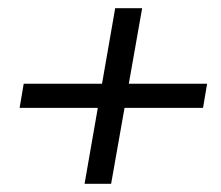

<svg xmlns="http://www.w3.org/2000/svg" viewBox="-20 -525 540 470"><path d="M187 -75 262 -505H328L252 -75ZM28 -261 38 -320H487L477 -261Z"/></svg>

Font: DM Sans 20pt Light
Style: Italic
Weight: 300
Italic angle: -10°
Version: Version 4.004;gftools[0.9.30]